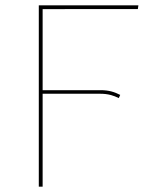

<svg xmlns="http://www.w3.org/2000/svg" viewBox="-20 -701 575 721"><path d="M497.6 -666.9 499.7 -680.9H125.7V0H140.1V-348.9H357.3C385.9 -348.9 406.4 -342.3 426.1 -332.7L431.4 -344.6C410.3 -355.4 389 -362.4 358.1 -362.4H140.1V-666.8Z"/></svg>

Font: Fira Sans Hair
Style: Regular
Weight: 100
Designer: bBox Type GmbH & Carrois Corporate GbR & Edenspiekermann AG
Foundry: bBox Type GmbH & Carrois Corporate GbR & Edenspiekermann AG
Version: Version 4.300;PS 004.300;hotconv 1.0.88;makeotf.lib2.5.64775